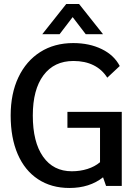

<svg xmlns="http://www.w3.org/2000/svg" viewBox="-20 -924 682 954"><path d="M585 -368V0H507L492 -43Q425 10 325 10Q235 10 169 -33.5Q103 -77 68 -158Q33 -239 33 -350Q33 -459 71.5 -540Q110 -621 180 -665.5Q250 -710 344 -710Q424 -710 485.5 -680Q547 -650 575 -596L513 -538Q487 -579 444.5 -600Q402 -621 345 -621Q249 -621 196 -550Q143 -479 143 -350Q143 -218 194 -145.5Q245 -73 337 -73Q378 -73 414.5 -84.5Q451 -96 477 -118V-289H315V-368ZM309 -904H373L492 -754H406L341 -839L276 -754H190Z"/></svg>

Font: Sarabun Medium
Style: Regular
Weight: 500
Designer: Suppakit Chalermlarp | Katatrad Co.,Ltd.
Foundry: Cadson Demak Co.,Ltd.
Version: Version 1.000; ttfautohint (v1.6)